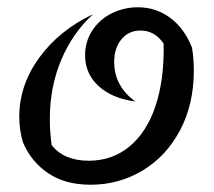

<svg xmlns="http://www.w3.org/2000/svg" viewBox="-20 -498 588 528"><path d="M43 -107Q33 -141 33 -177Q33 -264 88 -339.5Q143 -415 236 -459Q180 -408 148.5 -333.5Q117 -259 117 -170Q117 -136 122 -99Q156 -56 224 -56Q289 -56 336.5 -95.5Q384 -135 408 -207.5Q432 -280 430 -378Q406 -414 366 -414Q334 -414 314 -390Q294 -366 294 -327Q294 -294 309 -266.5Q324 -239 352 -219Q289 -227 251.5 -261Q214 -295 214 -346Q214 -384 234 -414.5Q254 -445 287.5 -461.5Q321 -478 359 -478Q409 -478 448 -449Q487 -420 508 -367Q513 -337 513 -304Q513 -211 475 -139.5Q437 -68 372 -29Q307 10 229 10Q159 10 112 -22Q65 -54 43 -107Z"/></svg>

Font: Srisakdi
Style: Bold
Weight: 700
Designer: Cadson Demak Co.,Ltd.
Foundry: Cadson Demak Co.,Ltd.
Version: Version 1.000